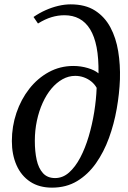

<svg xmlns="http://www.w3.org/2000/svg" viewBox="-20 -851 590 882"><path d="M219 11Q160 11 118.8 -16.2Q77.5 -43.5 56 -92Q34.5 -140.5 34.5 -203Q34.5 -270.5 55.5 -332.5Q76.5 -394.5 114.5 -443Q152.5 -491.5 204.2 -519.8Q256 -548 317 -548Q351 -548 383 -538.5Q415 -529 432.5 -514Q433.5 -583.5 423.8 -633.8Q414 -684 393.8 -716.8Q373.5 -749.5 344 -765.2Q314.5 -781 276 -781Q246.5 -781 217 -772.2Q187.5 -763.5 154.5 -743L134 -773Q160 -791 189 -804Q218 -817 247.5 -824Q277 -831 304.5 -831Q372 -831 416.5 -802.5Q461 -774 487 -725.5Q513 -677 523 -615.2Q533 -553.5 531 -487Q528.5 -421 516.2 -351.2Q504 -281.5 480.5 -217Q457 -152.5 420.8 -101Q384.5 -49.5 334.5 -19.2Q284.5 11 219 11ZM233 -33Q268.5 -33 297.2 -58.5Q326 -84 348.8 -127.2Q371.5 -170.5 387.5 -224.5Q403.5 -278.5 412.8 -336.2Q422 -394 424 -447.5Q414.5 -464.5 399.2 -476.8Q384 -489 365 -495.8Q346 -502.5 325.5 -502.5Q295 -502.5 267.2 -487Q239.5 -471.5 216.2 -443.8Q193 -416 176 -378.5Q159 -341 149.5 -296.5Q140 -252 140 -204Q140 -155 148.5 -116.5Q157 -78 177.5 -55.5Q198 -33 233 -33Z"/></svg>

Font: Merriweather 60pt
Style: Italic
Weight: 400
Italic angle: -7.8°
Version: Version 2.101